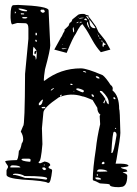

<svg xmlns="http://www.w3.org/2000/svg" viewBox="-20 -736 561 789"><path d="M35.2 -714.8 54.7 -715.8Q179.7 -710.9 179.7 -693.4L186.5 -549.8Q186.5 -530.3 165 -451.2Q160.2 -419.9 160.2 -410.2V-404.3H163.1Q228.5 -455.1 312.5 -455.1Q336.9 -455.1 402.3 -426.8Q415 -417 434.6 -386.7Q441.4 -382.8 443.4 -374L442.4 -364.3Q469.7 -342.8 469.7 -287.1Q472.7 -287.1 474.6 -191.4V-189.5Q474.6 -171.9 459 -82L455.1 -63.5H475.6Q507.8 -62.5 507.8 -54.7Q507.8 -50.8 476.6 -47.9Q476.6 -43.9 499 -39.1L502.9 -33.2V-31.2Q484.4 -28.3 484.4 -26.4Q502.9 -22.5 502.9 -13.7Q502.9 32.2 476.6 32.2L468.8 33.2Q430.7 33.2 430.7 22.5Q430.7 19.5 390.6 17.6Q373 7.8 362.3 4.9L361.3 1Q361.3 -42 374 -124Q378.9 -171.9 391.6 -225.6L389.6 -259.8L392.6 -264.6Q379.9 -274.4 379.9 -293Q368.2 -313.5 360.4 -325.2Q326.2 -339.8 319.3 -339.8Q269.5 -356.4 221.7 -335.9Q158.2 -293 158.2 -272.5L152.3 -209L154.3 -143.6Q148.4 -71.3 139.6 -71.3L138.7 -66.4L142.6 -65.4H146.5L163.1 -72.3Q186.5 -68.4 186.5 -56.6L179.7 -50.8V-46.9Q180.7 -43.9 192.4 -40L194.3 -35.2Q188.5 15.6 179.7 15.6H176.8Q164.1 6.8 72.3 2Q6.8 -3.9 6.8 -17.6V-33.2Q5.9 -37.1 12.7 -47.9V-53.7Q1 -70.3 1 -73.2Q5.9 -77.1 47.9 -78.1Q54.7 -78.1 57.6 -116.2Q64.5 -120.1 69.3 -146.5Q75.2 -154.3 75.2 -163.1V-164.1Q75.2 -179.7 65.4 -195.3L75.2 -218.8Q82 -218.8 83 -432.6L96.7 -576.2V-619.1Q96.7 -640.6 83 -640.6L50.8 -641.6L30.3 -635.7Q25.4 -635.7 23.4 -662.1V-671.9Q23.4 -714.8 35.2 -714.8ZM33.2 -19.5V-17.6H35.2Q47.9 -17.6 83 -4.9Q136.7 -3.9 168 2H170.9L173.8 -2V-2.9Q173.8 -12.7 81.1 -12.7Q65.4 -22.5 42 -22.5Q33.2 -21.5 33.2 -19.5ZM437.5 -107.4H440.4Q447.3 -107.4 459 -180.7Q459 -191.4 452.1 -194.3H448.2Q442.4 -194.3 437.5 -107.4ZM408.2 -310.5 414.1 -326.2Q418 -318.4 418.9 -314.5Q422.9 -307.6 426.8 -307.6V-315.4Q426.8 -335 399.4 -361.3L394.5 -362.3H390.6V-358.4Q404.3 -344.7 413.1 -329.1L404.3 -314.5ZM118.2 -543.9Q115.2 -538.1 115.2 -508.8Q127 -508.8 127 -491.2H127.9Q130.9 -497.1 130.9 -511.7V-524.4H129.9L126 -513.7H122.1L121.1 -519.5Q123 -527.3 125 -527.3L130.9 -525.4Q128.9 -531.2 118.2 -543.9ZM68.4 -81.1Q68.4 -74.2 100.6 -71.3H102.5L105.5 -73.2V-81.1Q103.5 -84 97.7 -84H78.1Q68.4 -84 68.4 -81.1ZM377.9 -31.2H379.9L389.6 -30.3L419.9 -31.2L420.9 -32.2V-33.2Q411.1 -40 389.6 -40Q380.9 -40 377.9 -31.2ZM22.5 -50.8V-47.9H29.3H63.5Q63.5 -55.7 33.2 -56.6Q23.4 -56.6 22.5 -50.8ZM300.8 -373 293.9 -372.1V-367.2Q315.4 -356.4 321.3 -356.4L325.2 -361.3Q325.2 -367.2 300.8 -373ZM56.6 -701.2V-698.2Q68.4 -689.5 89.8 -689.5L91.8 -693.4Q71.3 -701.2 56.6 -701.2ZM139.6 -311.5V-303.7H142.6Q152.3 -303.7 155.3 -321.3L156.2 -322.3V-327.1H155.3Q148.4 -323.2 139.6 -311.5ZM149.4 -696.3 145.5 -691.4Q148.4 -686.5 154.3 -683.6H155.3Q162.1 -683.6 164.1 -688.5V-690.4L160.2 -696.3ZM382.8 -6.8H372.1V-3.9Q373 2 384.8 2H394.5V-1Q394.5 -3.9 382.8 -6.8ZM156.2 -47.9 154.3 -46.9V-42L160.2 -37.1H165L169.9 -41V-42L163.1 -47.9ZM76.2 -666 71.3 -665V-663.1Q72.3 -660.2 78.1 -660.2H85.9L91.8 -662.1V-665L85.9 -666ZM398.4 -65.4V-61.5H406.2L409.2 -63.5V-68.4L406.2 -71.3Q400.4 -71.3 398.4 -65.4ZM150.4 -293.9 153.3 -291H160.2Q166 -291 167 -293.9L164.1 -296.9H160.2Q152.3 -296.9 150.4 -293.9ZM374 -422.9V-419.9Q377.9 -413.1 388.7 -413.1V-416Q384.8 -422.9 374 -422.9ZM356.4 -348.6V-346.7Q356.4 -337.9 366.2 -337.9V-338.9Q365.2 -348.6 356.4 -348.6ZM127.9 -602.5 126 -599.6V-592.8L127.9 -589.8L131.8 -592.8V-598.6ZM68.4 -681.6H65.4V-680.7L66.4 -676.8H79.1V-680.7ZM188.5 -364.3H191.4Q202.1 -372.1 202.1 -374H199.2Q189.5 -369.1 188.5 -364.3ZM448.2 -336.9 445.3 -334V-332L451.2 -328.1H453.1L455.1 -330.1L450.2 -336.9ZM322.3 -444.3H321.3V-443.4Q321.3 -440.4 334 -437.5V-438.5Q334 -443.4 322.3 -444.3ZM127 -573.2 125 -570.3V-567.4L127.9 -564.5L131.8 -565.4V-568.4L127.9 -573.2ZM275.4 -391.6H268.6V-389.6L271.5 -386.7H278.3V-388.7ZM230.5 -346.7 226.6 -342.8V-339.8H229.5L233.4 -343.8V-346.7ZM379.9 -20.5 377 -17.6V-16.6L379.9 -13.7H381.8L382.8 -17.6ZM42 -688.5H41V-680.7H42L44.9 -683.6V-686.5ZM455.1 -210.9 452.1 -209 455.1 -206.1H457V-209ZM164.1 -59.6H160.2V-56.6H164.1ZM283.2 -362.3 281.2 -360.4H285.2V-362.3ZM415 -329.1 414.1 -327.1Q412.1 -327.1 414.1 -329.1L415 -330.1ZM253.9 -518.6 203.1 -532.2 230.5 -582Q233.4 -584 239.3 -598.6L246.1 -610.4V-611.3Q244.1 -611.3 244.1 -613.3Q249 -617.2 261.7 -629.9Q265.6 -642.6 268.6 -643.6Q273.4 -643.6 277.3 -656.2Q298.8 -673.8 301.8 -675.8Q310.5 -679.7 326.2 -678.7L334 -674.8Q344.7 -672.9 344.7 -670.9H343.8V-668Q343.8 -666 345.7 -666Q346.7 -666 374 -627.9L384.8 -604.5Q412.1 -571.3 414.1 -567.4L433.6 -532.2L394.5 -521.5Q375 -543 359.4 -571.3Q350.6 -587.9 341.8 -602.5Q333 -617.2 327.1 -625Q321.3 -632.8 320.3 -635.7Q316.4 -637.7 309.1 -627.9Q301.8 -618.2 291 -596.7Q280.3 -583 253.9 -518.6ZM347.7 -655.3H346.7Q346.7 -648.4 350.6 -631.8Q356.4 -619.1 371.1 -620.1H372.1L371.1 -624Q348.6 -655.3 347.7 -655.3ZM403.3 -562.5V-561.5Q398.4 -543.9 404.3 -543.9Q407.2 -544.9 407.2 -547.9L405.3 -548.8V-549.8H407.2L416 -554.7L415 -555.7Q410.2 -555.7 410.2 -556.6Q407.2 -561.5 403.3 -562.5ZM347.7 -618.2H350.6Q350.6 -619.1 347.7 -621.1L339.8 -646.5H338.9Q333 -637.7 347.7 -618.2ZM281.2 -603.5H282.2Q287.1 -603.5 282.2 -623V-624Q276.4 -624 281.2 -604.5ZM343.8 -656.2H346.7Q346.7 -659.2 344.7 -659.2Q342.8 -669.9 334 -669.9V-668.9ZM326.2 -655.3V-654.3L336.9 -652.3H337.9V-653.3Q337.9 -655.3 333 -660.2Q328.1 -660.2 326.2 -655.3ZM303.7 -659.2H304.7Q309.6 -659.2 324.2 -662.1L323.2 -663.1Q308.6 -664.1 303.7 -659.2ZM233.4 -536.1Q233.4 -534.2 237.3 -534.2H242.2Q244.1 -534.2 253.9 -536.1V-537.1H240.2Q233.4 -537.1 233.4 -536.1ZM306.6 -640.6H307.6Q311.5 -644.5 317.4 -644.5L312.5 -647.5Q306.6 -642.6 306.6 -640.6ZM388.7 -582V-580.1Q388.7 -576.2 392.6 -576.2H393.6Q393.6 -579.1 389.6 -582ZM396.5 -569.3V-568.4Q399.4 -561.5 400.4 -561.5L401.4 -562.5V-563.5Q400.4 -569.3 397.5 -569.3ZM294.9 -640.6H295.9Q302.7 -643.6 303.7 -646.5H302.7Q294.9 -644.5 294.9 -642.6ZM382.8 -592.8Q382.8 -585 387.7 -585V-585.9Q386.7 -588.9 382.8 -592.8ZM299.8 -664.1H300.8H302.7V-666H301.8ZM244.1 -582 246.1 -585Q244.1 -585 244.1 -582ZM378.9 -596.7 380.9 -594.7H381.8V-596.7H379.9ZM236.3 -552.7H237.3Q239.3 -554.7 239.3 -554.7Q239.3 -554.7 235.4 -553.7ZM401.4 -569.3H403.3V-570.3H401.4Z"/></svg>

Font: Love Ya Like A Sister
Style: Regular
Weight: 400
Designer: Kimberly Geswein
Foundry: Kimberly Geswein
Version: Version 1.002 2007